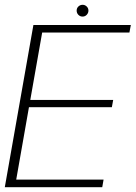

<svg xmlns="http://www.w3.org/2000/svg" viewBox="-29 -779 564 799"><path d="M-9 0H396.5L402 -31.5H38.5L91.5 -333H436.5L442 -363H97L146.5 -643.5H509.5L515.5 -675H110ZM314.5 -710Q325 -710 332 -717.5Q339 -725 339 -735Q339 -745 331.8 -752Q324.5 -759 315 -759Q304.5 -759 297.2 -752Q290 -745 290 -735Q290 -724.5 297.2 -717.2Q304.5 -710 314.5 -710Z"/></svg>

Font: Anybody Thin ExtraLight
Style: Italic
Weight: 250
Italic angle: -10°
Version: Version 1.113;gftools[0.9.25]